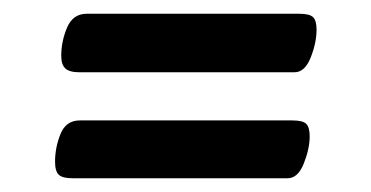

<svg xmlns="http://www.w3.org/2000/svg" viewBox="-20 -390 539 279"><path d="M69 -309Q69 -330 77.5 -350Q86 -370 106 -370H415Q430 -370 435 -365Q440 -360 440 -347Q440 -328 431.5 -306.5Q423 -285 408 -285H95Q81 -285 75 -290.5Q69 -296 69 -309ZM60 -155Q60 -176 68 -195.5Q76 -215 96 -215H405Q420 -215 425 -210Q430 -205 430 -192Q430 -174 421.5 -152.5Q413 -131 398 -131H85Q71 -131 65.5 -136Q60 -141 60 -155Z"/></svg>

Font: AkayaTelivigala
Style: Regular
Weight: 400
Designer: Vaishnavi Murthy Yerkadithaya ( vaishnavimurthy@gmail.com ), Juan Luis Blanco Aristondo ( juan@blancoletters.com )
Version: Version 1.000